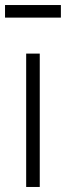

<svg xmlns="http://www.w3.org/2000/svg" viewBox="-29 -743 262 763"><path d="M129 0H75V-530H129ZM213 -673H-9V-723H213Z"/></svg>

Font: Tanohe Sans Light
Style: Regular
Weight: 300
Designer: Village Type and Design LLC & Cristiano Sobral
Foundry: Cooper Hewitt Smithsonian Design Museum
Version: Version 1.00;September 29, 2021;FontCreator 13.0.0.2655 64-b